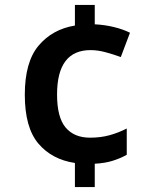

<svg xmlns="http://www.w3.org/2000/svg" viewBox="-20 -744 617 774"><path d="M362 -646Q402 -644 439 -635Q476 -626 504 -612L467 -514Q437 -525 405.5 -533.5Q374 -542 345 -542Q210 -542 210 -363Q210 -271 244.5 -230Q279 -189 343 -189Q386 -189 422 -199Q458 -209 491 -226V-120Q464 -105 433 -95.5Q402 -86 362 -84V10H282V-87Q189 -101 134.5 -165.5Q80 -230 80 -362Q80 -494 135.5 -560Q191 -626 282 -641V-724H362Z"/></svg>

Font: Noto Sans Meetei Mayek SemiBold
Style: Regular
Weight: 600
Designer: Monotype Design Team and Neelakash Kshetrimayum
Foundry: Monotype Imaging Inc.
Version: Version 2.002; ttfautohint (v1.8.4.7-5d5b)